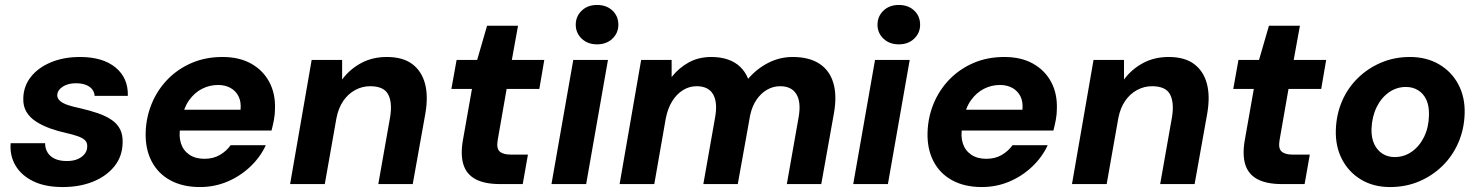

<svg xmlns="http://www.w3.org/2000/svg" viewBox="-20 -743 5980 775"><path d="M233 12Q162 12 114 -11.5Q66 -35 42.5 -75Q19 -115 23 -165H162Q162 -144 172 -127.5Q182 -111 201.5 -102Q221 -93 250 -93Q276 -93 294 -101Q312 -109 322 -122Q332 -135 332 -151Q333 -168 322.5 -177.5Q312 -187 293 -193.5Q274 -200 248 -206Q215 -213 183 -224.5Q151 -236 126 -252Q101 -268 87 -291Q73 -314 74 -346Q75 -395 104.5 -432.5Q134 -470 185.5 -491.5Q237 -513 303 -513Q395 -513 446.5 -470.5Q498 -428 496 -356H362Q360 -380 340 -393.5Q320 -407 287 -407Q254 -407 233 -393Q212 -379 211 -359Q211 -346 222 -336Q233 -326 254 -319Q275 -312 304 -306Q343 -297 375 -286Q407 -275 430 -259.5Q453 -244 464.5 -221.5Q476 -199 475 -167Q474 -112 442 -72Q410 -32 356 -10Q302 12 233 12Z M787 12Q718 12 668 -15Q618 -42 592 -92Q566 -142 568 -209Q570 -271 593 -326Q616 -381 657 -423Q698 -465 754 -489Q810 -513 878 -513Q946 -513 994 -486Q1042 -459 1067 -412Q1092 -365 1090 -304Q1090 -281 1085.5 -258Q1081 -235 1076 -216H667L682 -300H951Q954 -332 943 -354Q932 -376 910.5 -388Q889 -400 860 -400Q826 -400 795.5 -384.5Q765 -369 743 -338Q721 -307 713 -260L708 -230Q701 -193 710.5 -164Q720 -135 744.5 -118.5Q769 -102 805 -102Q841 -102 867.5 -117.5Q894 -133 911 -157H1053Q1031 -109 990.5 -70.5Q950 -32 898 -10Q846 12 787 12Z M1151 0 1238 -501H1361V-422Q1391 -463 1437 -488Q1483 -513 1541 -513Q1606 -513 1644 -484.5Q1682 -456 1695.5 -405.5Q1709 -355 1697 -285L1646 0H1507L1555 -272Q1564 -330 1546.5 -362.5Q1529 -395 1474 -395Q1442 -395 1413.5 -379.5Q1385 -364 1365.5 -335.5Q1346 -307 1338 -266L1291 0Z M1998 0Q1937 0 1900 -19.5Q1863 -39 1850.5 -79Q1838 -119 1849 -180L1885 -384H1802L1823 -501H1906L1946 -639H2071L2046 -501H2177L2157 -384H2025L1989 -178Q1983 -144 1997 -131.5Q2011 -119 2041 -119H2111L2090 0Z M2206 0 2294 -501H2434L2346 0ZM2390 -564Q2352 -564 2328 -587Q2304 -610 2304 -643Q2304 -677 2328 -700Q2352 -723 2390 -723Q2428 -723 2452 -700.5Q2476 -678 2476 -643Q2476 -610 2452 -587Q2428 -564 2390 -564Z M2481 0 2568 -501H2691V-432Q2720 -469 2760 -491Q2800 -513 2851 -513Q2888 -513 2917.5 -503Q2947 -493 2967.5 -473.5Q2988 -454 3000 -425Q3034 -465 3080.5 -489Q3127 -513 3180 -513Q3245 -513 3286.5 -486.5Q3328 -460 3343.5 -409Q3359 -358 3346 -285L3295 0H3156L3204 -272Q3214 -331 3194.5 -363Q3175 -395 3129 -395Q3101 -395 3076.5 -381Q3052 -367 3034 -341Q3016 -315 3008 -278L2958 0H2819L2867 -272Q2877 -331 2858 -363Q2839 -395 2792 -395Q2762 -395 2736.5 -379Q2711 -363 2693 -334Q2675 -305 2667 -263L2621 0Z M3424 0 3512 -501H3652L3564 0ZM3608 -564Q3570 -564 3546 -587Q3522 -610 3522 -643Q3522 -677 3546 -700Q3570 -723 3608 -723Q3646 -723 3670 -700.5Q3694 -678 3694 -643Q3694 -610 3670 -587Q3646 -564 3608 -564Z M3943 12Q3874 12 3824 -15Q3774 -42 3748 -92Q3722 -142 3724 -209Q3726 -271 3749 -326Q3772 -381 3813 -423Q3854 -465 3910 -489Q3966 -513 4034 -513Q4102 -513 4150 -486Q4198 -459 4223 -412Q4248 -365 4246 -304Q4246 -281 4241.5 -258Q4237 -235 4232 -216H3823L3838 -300H4107Q4110 -332 4099 -354Q4088 -376 4066.5 -388Q4045 -400 4016 -400Q3982 -400 3951.5 -384.5Q3921 -369 3899 -338Q3877 -307 3869 -260L3864 -230Q3857 -193 3866.5 -164Q3876 -135 3900.5 -118.5Q3925 -102 3961 -102Q3997 -102 4023.5 -117.5Q4050 -133 4067 -157H4209Q4187 -109 4146.5 -70.5Q4106 -32 4054 -10Q4002 12 3943 12Z M4307 0 4394 -501H4517V-422Q4547 -463 4593 -488Q4639 -513 4697 -513Q4762 -513 4800 -484.5Q4838 -456 4851.5 -405.5Q4865 -355 4853 -285L4802 0H4663L4711 -272Q4720 -330 4702.5 -362.5Q4685 -395 4630 -395Q4598 -395 4569.5 -379.5Q4541 -364 4521.5 -335.5Q4502 -307 4494 -266L4447 0Z M5154 0Q5093 0 5056 -19.5Q5019 -39 5006.5 -79Q4994 -119 5005 -180L5041 -384H4958L4979 -501H5062L5102 -639H5227L5202 -501H5333L5313 -384H5181L5145 -178Q5139 -144 5153 -131.5Q5167 -119 5197 -119H5267L5246 0Z M5591 12Q5524 12 5474 -18Q5424 -48 5397 -100Q5370 -152 5372 -218Q5374 -281 5397 -334.5Q5420 -388 5461 -428Q5502 -468 5555.5 -490.5Q5609 -513 5671 -513Q5738 -513 5788.5 -483.5Q5839 -454 5866.5 -402.5Q5894 -351 5892 -284Q5890 -221 5866.5 -167Q5843 -113 5802 -73Q5761 -33 5707.5 -10.5Q5654 12 5591 12ZM5609 -109Q5648 -109 5679 -131Q5710 -153 5728.5 -191Q5747 -229 5748 -278Q5749 -315 5737.5 -340Q5726 -365 5704.5 -378.5Q5683 -392 5655 -392Q5617 -392 5586 -370Q5555 -348 5536.5 -310Q5518 -272 5516 -223Q5515 -187 5527 -161.5Q5539 -136 5560.5 -122.5Q5582 -109 5609 -109Z"/></svg>

Font: DM Sans 18pt ExtraBold
Style: Italic
Weight: 800
Italic angle: -10°
Designer: Colophon Foundry, Jonny Pinhorn
Foundry: Colophon Foundry
Version: Version 4.004;gftools[0.9.30]